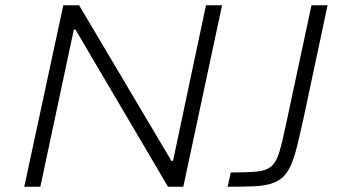

<svg xmlns="http://www.w3.org/2000/svg" viewBox="-20 -708 1292 728"><path d="M72 0 220 -688H280L630 -98H636L761 -688H822L675 0H617L266 -596H260L133 0ZM843 0 855 -54Q918 -54 954 -57.5Q990 -61 1009 -77.5Q1028 -94 1039.5 -132.5Q1051 -171 1065 -239L1161 -688H1222L1131 -260Q1117 -196 1106 -152Q1095 -108 1082 -79.5Q1069 -51 1051 -35Q1033 -19 1006 -11Q979 -3 939.5 -1.5Q900 0 843 0Z"/></svg>

Font: Saira Expanded Light
Style: Italic
Weight: 300
Width: 7
Italic angle: -12°
Designer: Hector Gatti with collaboration of the Omnibus-Type team
Foundry: Omnibus-Type
Version: Version 1.101